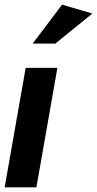

<svg xmlns="http://www.w3.org/2000/svg" viewBox="-21 -803 416 823"><path d="M225 -512H89L-1 0H135ZM119 -616H216L375 -745L245 -783Z"/></svg>

Font: Geom SemiBold
Style: Bold Italic
Weight: 600
Italic angle: -10°
Version: Version 1.102